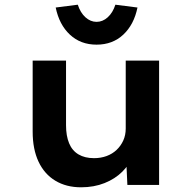

<svg xmlns="http://www.w3.org/2000/svg" viewBox="-20 -787 820 817"><path d="M325 10Q262 10 215.5 -18Q169 -46 144 -99Q119 -152 119 -227V-529H261V-254Q261 -209 274 -177.5Q287 -146 314 -130Q341 -114 380 -114Q409 -114 433.5 -123Q458 -132 476 -149Q494 -166 504.5 -189Q515 -212 515 -240V-529H657V0H522L517 -109L543 -121Q531 -87 500.5 -56.5Q470 -26 425 -8Q380 10 325 10ZM391 -597Q323 -597 277.5 -639.5Q232 -682 217 -755L311 -767Q322 -733 343.5 -713.5Q365 -694 391 -694Q417 -694 438.5 -713.5Q460 -733 471 -767L565 -755Q550 -682 504.5 -639.5Q459 -597 391 -597Z"/></svg>

Font: Lexend Exa SemiBold
Style: Regular
Weight: 600
Designer: Bonnie Shaver-Troup, Thomas Jockin
Foundry: Lexend
Version: Version 1.007